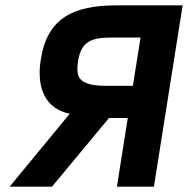

<svg xmlns="http://www.w3.org/2000/svg" viewBox="-20 -696 701 716"><path d="M132.2 -475C114.5 -363.3 151.7 -290 240.1 -272L16 0H174L386.5 -256H456.5L416 0H554L661.1 -676H415.1C253.4 -676 156.6 -628.8 132.2 -475ZM397.1 -556H504.1L475.6 -376H374.6C343.9 -376 320.7 -379 305 -385C271.6 -397.8 263.4 -419.1 271.3 -469C282.9 -542.2 321.4 -556 397.1 -556Z"/></svg>

Font: Fog Sans
Style: It
Weight: 700
Foundry: Intel Corporation
Version: Version 1.00